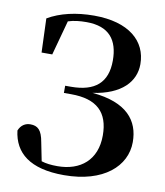

<svg xmlns="http://www.w3.org/2000/svg" viewBox="-86 -830 791 920"><g transform="rotate(10 309.5 -370.0)"><path d="M287 19C480 19 585 -77 585 -194C585 -298 524 -378 354 -393C493 -413 556 -483 556 -568C556 -680 468 -759 298 -759C211 -759 133 -741 74 -706L80 -541H132L178 -710C206 -719 235 -722 267 -722C378 -722 423 -662 423 -562C423 -455 364 -404 247 -404H219V-369H254C380 -369 438 -313 438 -200C438 -81 361 -18 249 -18C218 -18 193 -21 171 -28L153 -118C143 -176 123 -193 87 -193C64 -193 42 -181 31 -153C44 -46 121 19 287 19Z"/></g></svg>

Font: Noto Serif JP
Style: Bold
Weight: 700
Designer: Ryoko NISHIZUKA 西塚涼子 (kana & ideographs); Frank Grießhammer (Latin, Greek & Cyrillic); Wenlong ZHANG 张文龙 (bopomofo); San
Foundry: Adobe
Version: Version 2.001;hotconv 1.1.0;makeotfexe 2.6.0